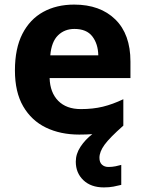

<svg xmlns="http://www.w3.org/2000/svg" viewBox="-20 -576 631 836"><path d="M413 111Q413 131 424 141Q435 151 452 151Q468 151 483 148Q498 145 508 142V229Q492 233 474 236.5Q456 240 432 240Q376 240 343 208.5Q310 177 310 128Q310 94 330.5 63Q351 32 382 8Q356 10 325 10Q243 10 180 -20.5Q117 -51 81 -113Q45 -175 45 -269Q45 -365 77.5 -428.5Q110 -492 168 -524Q226 -556 303 -556Q416 -556 482 -491.5Q548 -427 548 -308V-236H196Q198 -173 233.5 -137Q269 -101 332 -101Q385 -101 428 -111.5Q471 -122 517 -144V-29Q457 24 435 54.5Q413 85 413 111ZM304 -450Q261 -450 232.5 -422Q204 -394 199 -335H408Q407 -385 382 -417.5Q357 -450 304 -450Z"/></svg>

Font: Noto Sans Kayah Li
Style: Bold
Weight: 700
Designer: Monotype Design Team, Sérgio Martins
Foundry: Monotype Imaging Inc.
Version: Version 2.002; ttfautohint (v1.8.4.7-5d5b)